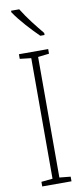

<svg xmlns="http://www.w3.org/2000/svg" viewBox="-104 -985 440 1021"><g transform="rotate(-10 116.0 -474.5)"><path d="M80 -949H36V-941C68 -892 128 -828 166 -791H189V-802C153 -846 113 -895 80 -949ZM195 0V-25L135 -31V-682L195 -689V-714H37V-689L98 -682V-31L37 -25V0Z"/></g></svg>

Font: Noto Sans Lao UI ExtCond ExtLt
Style: Regular
Weight: 200
Width: 2
Designer: Monotype Design Team
Foundry: Monotype Imaging Inc.
Version: Version 2.000